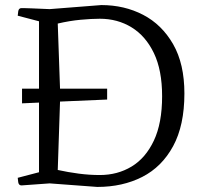

<svg xmlns="http://www.w3.org/2000/svg" viewBox="-20 -732 788 758"><path d="M67 -324V-382H134V-648L50 -670Q50 -675 52 -687.5Q54 -700 65 -700Q65 -700 73 -700Q81 -700 105 -699Q129 -698 176 -696L380 -712Q471 -712 545 -673.5Q619 -635 663.5 -557.5Q708 -480 708 -363Q708 -237 663.5 -155Q619 -73 541.5 -33.5Q464 6 364 6L176 -8L65 0Q54 0 52 -12.5Q50 -25 50 -30L134 -52V-327ZM374 -41Q444 -41 499.5 -74.5Q555 -108 587.5 -177Q620 -246 620 -352Q620 -455 587.5 -522.5Q555 -590 499.5 -624Q444 -658 374 -658Q342 -658 298.5 -654Q255 -650 208 -639L217 -382H403V-339L217 -331L208 -61Q249 -52 291 -46.5Q333 -41 374 -41Z"/></svg>

Font: Mate
Style: Regular
Weight: 400
Designer: Eduardo Rodriguez Tunni
Foundry: Eduardo Rodriguez Tunni
Version: Version 1.003; ttfautohint (v1.8.4.7-5d5b);gftools[0.9.24]